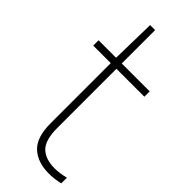

<svg xmlns="http://www.w3.org/2000/svg" viewBox="-246 -772 814 814"><g transform="rotate(45 161.0 -365.5)"><path d="M252.5 9Q184.5 9 145.8 -27.2Q107 -63.5 107 -147V-508H2V-540H107L111 -740H141V-540H308.5V-508H141V-153Q141 -81 169.8 -52.5Q198.5 -24 254.5 -24Q283 -24 319 -33V1Q285 9 252.5 9Z"/></g></svg>

Font: Encode Sans SemiCondensed SemiCondensed Thin
Style: Regular
Weight: 100
Width: 4
Designer: Multiple Designers
Foundry: Impallari Type
Version: Version 3.000; ttfautohint (v1.8.3) -l 8 -r 50 -G 200 -x 14 